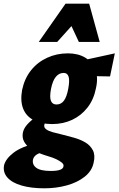

<svg xmlns="http://www.w3.org/2000/svg" viewBox="-89 -731 642 1040"><path d="M151 289Q80 289 28 274Q-24 259 -49 230.5Q-74 202 -67 164Q-58 129 -16 96.5Q26 64 113 42L150 92Q123 97 108.5 107Q94 117 90 132Q84 160 107 177.5Q130 195 186 195Q220 195 237 188.5Q254 182 255 169Q257 159 245.5 149.5Q234 140 215 131Q196 122 171 115Q147 108 121 97.5Q95 87 73.5 71.5Q52 56 41 35Q30 14 35 -13Q40 -37 61 -59.5Q82 -82 113.5 -103Q145 -124 179 -139L205 -109Q189 -97 177.5 -89.5Q166 -82 160 -74.5Q154 -67 151 -55Q148 -41 160 -31.5Q172 -22 194.5 -15.5Q217 -9 244 -3Q276 5 310.5 14.5Q345 24 372.5 40Q400 56 414 83Q428 110 418 151Q409 195 370 226Q331 257 273.5 273Q216 289 151 289ZM194 -59Q133 -59 92.5 -80.5Q52 -102 36 -143.5Q20 -185 31 -245Q44 -306 79 -350Q114 -394 166 -418Q218 -442 279 -442Q333 -442 371.5 -419.5Q410 -397 427 -355Q444 -313 431 -254Q419 -192 385 -148.5Q351 -105 302 -82Q253 -59 194 -59ZM217 -165Q242 -165 257.5 -186Q273 -207 281 -252Q289 -296 282.5 -316Q276 -336 256 -336Q231 -336 213.5 -315Q196 -294 187 -248Q179 -204 187 -184.5Q195 -165 217 -165ZM507 -317 336 -320 345 -401 533 -442ZM121 -504 266 -711H394L339 -635L221 -504ZM338 -504 277 -635 266 -711H394L451 -504Z"/></svg>

Font: Ysabeau Black
Style: Italic
Weight: 900
Italic angle: -12°
Version: Version 2.000;gftools[0.9.27.dev2+g8671c4b]